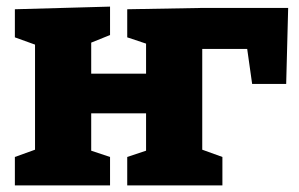

<svg xmlns="http://www.w3.org/2000/svg" viewBox="-20 -561 906 581"><path d="M365 -533 592 -537H852L846 -307H743L728 -413H592V-108L653 -86V0H365V-86L422 -105V-218H256V-105L313 -86V0H25V-86L86 -108V-426L25 -448V-533L313 -541V-455L256 -432V-338H422V-429L365 -448Z"/></svg>

Font: Bitter Pro ExtraBold
Style: Regular
Weight: 800
Designer: Sol Matas, and Bitter project Authors
Foundry: Sol Matas
Version: Version 1.010